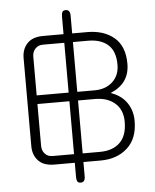

<svg xmlns="http://www.w3.org/2000/svg" viewBox="-61 -880 839 1041"><g transform="rotate(-5 358.5 -359.5)"><path d="M656 -198Q656 -102 599.5 -51Q543 0 454 0H360V78Q360 110 336 110Q323 110 318 102Q313 94 313 78V0H202Q144 0 115 -31Q86 -62 86 -110V-590Q86 -638 115 -669Q144 -700 202 -700H313V-797Q313 -813 318 -821Q323 -829 336 -829Q360 -829 360 -797V-700H442Q532 -700 588 -653Q644 -606 644 -510Q644 -404 542 -361V-359Q597 -340 626.5 -297.5Q656 -255 656 -198ZM139 -382H313V-653H196Q171 -653 155 -636Q139 -619 139 -593ZM360 -653V-382H454Q515 -382 552.5 -417Q590 -452 590 -510Q590 -583 551 -618Q512 -653 442 -653ZM313 -47V-335H139V-107Q139 -81 155 -64Q171 -47 196 -47ZM602 -198Q602 -263 561 -299Q520 -335 452 -335H360V-47H454Q523 -47 562.5 -84.5Q602 -122 602 -198Z"/></g></svg>

Font: Kodchasan ExtraLight
Style: Regular
Weight: 275
Version: Version 1.000; ttfautohint (v1.6)